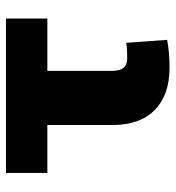

<svg xmlns="http://www.w3.org/2000/svg" viewBox="7 -577 580 634"><g transform="rotate(-90 297.0 -260.0)"><path d="M552.7 -393.6H379.9V-179.7Q379.9 -155.3 389.6 -142.6Q399.4 -129.9 421.9 -129.9Q438.5 -129.9 449.2 -130.6Q460 -131.3 472.7 -132.8L482.4 2Q460 5.9 439.5 7.8Q418.9 9.8 390.6 9.8Q300.8 9.8 251 -38.8Q201.2 -87.4 201.2 -178.7V-393.6H43V-530.3H552.7Z"/></g></svg>

Font: Pretendard Std Black
Style: Regular
Weight: 900
Designer: Base glyphs from Inter by Rasmus Andersson; Hangeul glyphs from Noto Sans CJK(Source Han Sans) by Jang Soo-young and Kan
Foundry: Kil Hyung-jin
Version: Version 1.309